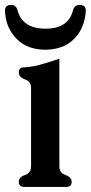

<svg xmlns="http://www.w3.org/2000/svg" viewBox="-32 -732 361 762"><path d="M203.6 -71.3Q203.6 -45.9 228 -37.4Q252.4 -28.8 252.4 -10.3Q252.4 9.8 230.5 9.8H64.9Q42.5 9.8 42.5 -10.3Q42.5 -28.8 66.9 -37.4Q91.3 -45.9 91.3 -71.3V-383.8Q91.3 -408.2 66.9 -417Q42.5 -425.8 42.5 -444.8Q42.5 -464.8 64.5 -464.8Q94.7 -466.3 125.2 -474.6Q155.8 -482.9 203.6 -499ZM147.9 -534.7Q63.5 -534.7 20 -594.2Q-10.3 -633.8 -12.2 -689.5V-690.4Q-12.2 -712.4 12.7 -712.4Q31.7 -712.4 37.6 -691.4Q56.6 -618.7 147.5 -618.2H149.9Q239.3 -618.2 257.8 -691.4Q263.7 -712.4 283.2 -712.4Q308.6 -712.4 308.6 -690.4V-689.5Q305.2 -633.3 276.4 -594.2Q231.9 -534.7 147.9 -534.7Z"/></svg>

Font: Caudex
Style: Bold
Weight: 700
Version: Version 1.01